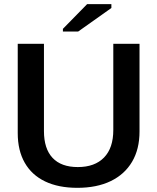

<svg xmlns="http://www.w3.org/2000/svg" viewBox="-20 -900 762 930"><path d="M354.5 9.8Q263.2 9.8 198.5 -21.2Q133.8 -52.2 99.9 -111.6Q65.9 -170.9 65.9 -255.4V-688H192.9V-265.1Q192.9 -179.7 234.6 -135.3Q276.4 -90.8 356.9 -90.8Q439 -90.8 483.9 -137Q528.8 -183.1 528.8 -270.5V-688H655.8V-263.2Q655.8 -177.2 619.6 -116.2Q583.5 -55.2 516.1 -22.7Q448.7 9.8 354.5 9.8ZM519.5 -861.3 358.4 -747.1H284.7V-760.3L401.9 -879.9H519.5Z"/></svg>

Font: Arimo SemiBold
Style: Regular
Weight: 600
Designer: Steve Matteson
Foundry: Monotype Imaging Inc.
Version: Version 1.33